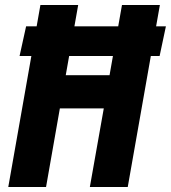

<svg xmlns="http://www.w3.org/2000/svg" viewBox="-20 -745 681 765"><path d="M105 -522H58L84 -640H126L141 -725H291.5L276.5 -640H451L466 -725H617L602 -640H641L616 -522H581L489 0H338L393.5 -313H218.5L163.5 0H13ZM416.5 -445.5 430 -522H255.5L242 -445.5Z"/></svg>

Font: JuliaMono ExtraBold
Style: Italic
Weight: 800
Italic angle: -9°
Monospace: yes
Designer: cormullion
Foundry: corm
Version: Version 0.057; ttfautohint (v1.8.4)